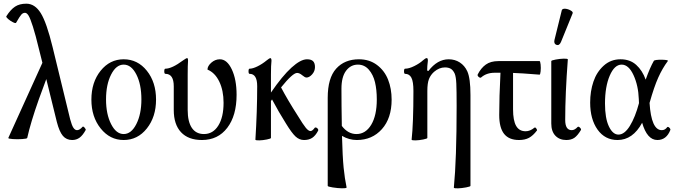

<svg xmlns="http://www.w3.org/2000/svg" viewBox="-20 -745 3645 1037"><path d="M24.9 0 209 -405.8 190.9 -478Q171.9 -557.1 157.7 -601.3Q143.6 -645.5 134.3 -660.6Q125 -675.8 115.2 -675.8Q104 -675.8 95.5 -666.5Q86.9 -657.2 66.9 -622.1Q64.5 -617.7 50.3 -624.8Q36.1 -631.8 23.9 -642.3Q11.7 -652.8 14.2 -657.2Q37.1 -693.4 61.3 -709.2Q85.4 -725.1 122.1 -725.1Q168.5 -725.1 200.2 -674.1Q231.9 -623 264.2 -490.2L358.9 -101.1Q367.7 -67.9 376.5 -54.9Q385.3 -42 396 -42Q410.2 -42 425.8 -60.1Q429.7 -64 437 -55.4Q444.3 -46.9 442.9 -43Q427.2 -14.2 409.9 -1.5Q392.6 11.2 370.1 11.2Q338.9 11.2 319.8 -11Q300.8 -33.2 287.1 -85.9L230 -317.9L189.9 -209Q145.5 -83.5 127 0Q126 4.4 99.9 6.1Q73.7 7.8 48.6 6.1Q23.4 4.4 24.9 0Z M647.9 11.2Q573.7 11.2 523.7 -51.3Q473.6 -113.8 473.6 -207Q473.6 -300.8 523.4 -362.8Q573.2 -424.8 647.9 -424.8Q723.6 -424.8 773.2 -362.8Q822.8 -300.8 822.8 -207Q822.8 -113.8 773.2 -51.3Q723.6 11.2 647.9 11.2ZM647.9 -21Q689 -21 716.3 -74.7Q743.7 -128.4 743.7 -208Q743.7 -289.1 716.6 -342.5Q689.5 -396 647.9 -396Q607.4 -396 580.1 -342.3Q552.7 -288.6 552.7 -208Q552.7 -128.4 580.1 -74.7Q607.4 -21 647.9 -21Z M1070.8 11.2Q997.1 11.2 957.8 -30.8Q918.5 -72.8 918.5 -150.9V-278.8Q918.5 -346.2 873.5 -346.2Q867.2 -346.2 867.2 -360.1Q867.2 -374 873.5 -374Q908.2 -374 968.8 -418.9Q986.3 -431.2 990.7 -431.2Q995.6 -431.2 995.6 -417Q993.7 -393.1 993.7 -341.8V-150.9Q993.7 -87.9 1016.1 -54.4Q1038.6 -21 1081.5 -21Q1130.4 -21 1158.9 -66.4Q1187.5 -111.8 1187.5 -189.9Q1187.5 -256.3 1164.3 -304.4Q1141.1 -352.5 1100.6 -369.1Q1100.6 -388.2 1121.3 -406.5Q1142.1 -424.8 1167.5 -424.8Q1206.1 -424.8 1231.9 -370.4Q1257.8 -315.9 1257.8 -232.9Q1257.8 -120.6 1207.5 -54.7Q1157.2 11.2 1070.8 11.2Z M1359.4 9.8Q1369.1 -145 1369.1 -279.8Q1369.1 -346.2 1328.1 -346.2Q1322.3 -346.2 1322.3 -360.1Q1322.3 -374 1328.1 -374Q1345.2 -374 1370.6 -386.5Q1396 -398.9 1420.4 -418.9Q1436 -431.2 1439.5 -431.2Q1446.3 -431.2 1446.3 -417Q1443.4 -393.1 1443.4 -341.8V-245.1Q1504.9 -335 1554.4 -379.9Q1604 -424.8 1638.2 -424.8Q1660.6 -424.8 1670.9 -414.6Q1681.2 -404.3 1681.2 -382.8Q1681.2 -360.4 1665.8 -343.3Q1650.4 -326.2 1635.3 -326.2Q1627 -326.2 1612.3 -338.6Q1597.7 -351.1 1584.5 -351.1Q1561 -351.1 1498 -272.9Q1532.7 -206.5 1589.4 -118.2Q1616.7 -73.2 1631.3 -55.2Q1646 -37.1 1657.2 -37.1Q1667 -37.1 1680.2 -55.2Q1683.1 -57.6 1688 -55.9Q1692.9 -54.2 1696.8 -48.8Q1700.7 -43.5 1698.2 -39.1Q1684.1 -12.2 1666.3 -0.5Q1648.4 11.2 1622.1 11.2Q1596.7 11.2 1576.2 -7.8Q1555.7 -26.9 1524.4 -78.1Q1485.8 -139.2 1449.2 -208L1443.4 -199.2V0Q1443.4 3.9 1421.4 8.3Q1399.4 12.7 1380.6 13.2Q1361.8 13.7 1359.4 9.8Z M1852.1 268.1Q1849.1 272.5 1826.4 272Q1803.7 271.5 1776.9 267.3Q1750 263.2 1750 258.8V-216.8Q1750 -323.7 1795.7 -374.3Q1841.3 -424.8 1918.9 -424.8Q1975.1 -424.8 2015.9 -394.3Q2056.6 -363.8 2075.9 -315.2Q2095.2 -266.6 2095.2 -207Q2095.2 -106.4 2042.7 -47.6Q1990.2 11.2 1907.2 11.2Q1865.2 11.2 1827.1 -11.2Q1830.1 101.1 1835.9 160.2Q1841.8 219.2 1852.1 268.1ZM1824.2 -266.1Q1824.2 -175.3 1826.2 -64.9Q1859.4 -21 1905.3 -21Q1954.6 -21 1984.9 -71Q2015.1 -121.1 2015.1 -208Q2015.1 -260.3 2005.4 -301Q1995.6 -341.8 1971.9 -368.9Q1948.2 -396 1913.1 -396Q1874 -396 1849.1 -362.8Q1824.2 -329.6 1824.2 -266.1Z M2431.2 269Q2446.3 115.2 2446.3 -172.9Q2446.3 -256.8 2444.6 -293.5Q2442.9 -330.1 2436 -347.2Q2427.2 -366.2 2414.8 -373.5Q2402.3 -380.9 2383.3 -380.9Q2352.1 -380.9 2324.2 -356.9Q2305.7 -340.3 2296.9 -318.1Q2288.1 -295.9 2288.1 -253.9V0Q2288.1 3.9 2265.9 8.3Q2243.7 12.7 2224.9 13.2Q2206.1 13.7 2203.1 9.8Q2212.9 -77.6 2212.9 -253.9Q2212.9 -304.7 2201.9 -325.4Q2190.9 -346.2 2168 -346.2Q2162.1 -346.2 2162.1 -360.1Q2162.1 -374 2168 -374Q2189 -374 2217.5 -388.2Q2246.1 -402.3 2264.2 -418.9Q2277.8 -431.2 2285.2 -431.2Q2291 -431.2 2291 -417Q2287.1 -386.7 2287.1 -363.8L2293.9 -361.8Q2342.3 -424.8 2403.3 -424.8Q2437 -424.8 2463.4 -407.7Q2489.7 -390.6 2503.9 -359.9Q2521 -322.3 2521 -231.9V258.8Q2521 262.7 2497.6 267.1Q2474.1 271.5 2454.1 272.2Q2434.1 272.9 2431.2 269Z M2783.2 11.2Q2729 11.2 2702.6 -22Q2676.3 -55.2 2676.3 -124Q2676.3 -218.8 2683.1 -352.1H2651.9Q2607.9 -352.1 2579.1 -327.1Q2574.2 -322.3 2565.9 -329.1Q2557.6 -335.9 2560.1 -342.8Q2577.6 -377.4 2603.8 -396.2Q2629.9 -415 2671.9 -415H2894Q2897.9 -415 2899.9 -396.5Q2901.9 -377.9 2899.9 -359.6Q2897.9 -341.3 2894 -341.8Q2790.5 -350.1 2751 -351.1V-154.8Q2751 -94.2 2767.6 -65.2Q2784.2 -36.1 2818.8 -36.1Q2843.3 -36.1 2866.2 -55.2Q2871.1 -59.1 2876.7 -50.8Q2882.3 -42.5 2879.9 -40Q2858.9 -12.2 2836.9 -0.5Q2814.9 11.2 2783.2 11.2Z M3009.8 -518.1Q3000.5 -497.1 2985.4 -502.7Q2970.2 -508.3 2974.6 -528.8L3014.6 -690.9Q3018.6 -698.7 3033 -697.8Q3047.4 -696.8 3061.8 -688.7Q3076.2 -680.7 3072.8 -672.9ZM3038.6 11.2Q3002 11.2 2979.7 -12Q2957.5 -35.2 2957.5 -78.1V-415Q2957.5 -418.9 2981 -423.3Q3004.4 -427.7 3024.2 -428.2Q3043.9 -428.7 3046.9 -424.8Q3032.7 -237.8 3032.7 -97.2Q3032.7 -42 3067.9 -42Q3084 -42 3099.6 -59.1Q3104.5 -63.5 3112.3 -55.7Q3120.1 -47.9 3117.7 -43Q3099.6 -12.7 3082.3 -0.7Q3064.9 11.2 3038.6 11.2Z M3315.4 11.2Q3247.6 11.2 3207.5 -44.9Q3167.5 -101.1 3167.5 -190.9Q3167.5 -252 3185.1 -304Q3202.6 -356 3240.7 -390.4Q3278.8 -424.8 3331.5 -424.8Q3382.8 -424.8 3416.3 -394.5Q3449.7 -364.3 3467.3 -314.9Q3490.2 -379.4 3511.2 -416Q3515.1 -422.9 3556.6 -422.4Q3589.4 -421.4 3587.4 -416Q3557.6 -376 3535.2 -325.9Q3512.7 -275.9 3488.3 -189Q3497.6 -42 3554.2 -42Q3572.3 -42 3583.5 -58.1Q3585.9 -61 3590.3 -58.8Q3594.7 -56.6 3598.4 -51.5Q3602.1 -46.4 3600.6 -43Q3579.6 11.2 3530.3 11.2Q3475.1 11.2 3448.2 -82Q3397.9 11.2 3315.4 11.2ZM3247.6 -186Q3247.6 -106.4 3268.6 -62.3Q3289.6 -18.1 3320.3 -18.1Q3353 -18.1 3382.1 -65.2Q3411.1 -112.3 3431.2 -188Q3431.2 -191.4 3430.7 -198.7Q3430.2 -206.1 3430.2 -210Q3427.7 -282.7 3401.6 -339.4Q3375.5 -396 3337.4 -396Q3298.8 -396 3273.2 -336.4Q3247.6 -276.9 3247.6 -186Z"/></svg>

Font: Junicode SmCond
Style: Regular
Weight: 400
Width: 4
Designer: Peter S. Baker
Version: Version 2.206